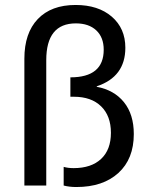

<svg xmlns="http://www.w3.org/2000/svg" viewBox="-20 -746 597 772"><path d="M484 -554Q484 -437 369 -399V-397Q439 -384 478.5 -335Q518 -286 518 -207Q518 -107 456 -50.5Q394 6 287 6Q259 6 236 0V-75Q254 -70 276 -70Q347 -70 386.5 -107Q426 -144 426 -212Q426 -280 386.5 -318.5Q347 -357 277 -357H263V-435Q397 -435 397 -546Q397 -596 367 -624Q337 -652 285 -652Q166 -652 166 -504V0H78V-510Q78 -613 132 -669.5Q186 -726 284 -726Q375 -726 429.5 -679Q484 -632 484 -554Z"/></svg>

Font: CST
Style: Regular
Weight: 400
Version: Version 1.00